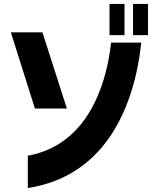

<svg xmlns="http://www.w3.org/2000/svg" viewBox="-20 -880 794 973"><path d="M535 -702H611V-860H535ZM35 -716 157 -330H319L195 -716ZM121 73C319 42 458 -62 550 -207C631 -335 678 -494 696 -664H543C530 -545 497 -418 434 -313C367 -202 267 -117 121 -91ZM654 -702H730V-860H654Z"/></svg>

Font: コーポレート・ロゴ ver3 Bold
Style: Regular
Weight: 700
Designer: [KANA_main] LOGOTYPE.JP [Source Han Sans] Ryoko NISHIZUKA 西塚涼子 (kana, bopomofo & ideographs); Paul D. Hunt (Latin, Greek
Version: Version 12.001;FEAKit 1.0